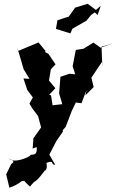

<svg xmlns="http://www.w3.org/2000/svg" viewBox="-20 -770 620 1023"><path d="M43 97 13 159 30 230C-2 238 55 229 96 195C123 195 90 181 140 224C168 187 195 182 148 186C160 208 169 206 229 125C204 150 239 141 227 98C275 80 246 108 274 108L243 54L280 -18L316 -70L314 -76L330 -94L362 -178L384 -224L414 -220L441 -290L435 -262L479 -306L467 -356L523 -440L525 -416L521 -521L580 -539L516 -516L478 -543L424 -510L384 -504L367 -417L381 -374L350 -377L302 -361L295 -272L312 -215L260 -209L252 -262L242 -265L275 -300L241 -341L251 -401L276 -427L238 -483L218 -494L224 -497L185 -544L78 -499L69 -521L80 -490L106 -401L137 -350L105 -352L125 -291L155 -251L137 -218L151 -194L183 -151L199 -91L158 -33L154 22L175 13C183 71 138 47 142 58C136 67 52 104 29 74C52 89 61 89 38 106ZM395 -750 346 -681 325 -675 286 -662 278 -616 355 -592 366 -617 441 -660 465 -690 485 -704 500 -690 517 -739 491 -717 447 -750 380 -729Z"/></svg>

Font: Asimov Aggro
Style: CondIt
Weight: 500
Designer: Google
Version: Version 2.000980; 2014